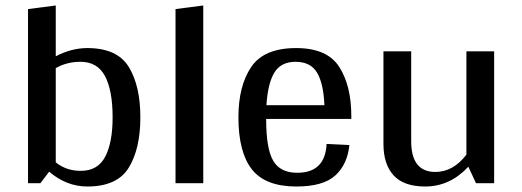

<svg xmlns="http://www.w3.org/2000/svg" viewBox="-20 -667 1900 699"><path d="M491 -240Q491 -126 449 -57Q407 12 298 12Q222 12 159 -42L127 0H82V-634L183 -647V-462Q240 -492 298 -492Q407 -492 449 -423Q491 -354 491 -240ZM390 -240Q390 -337 362.5 -389.5Q335 -442 273 -442Q223 -442 183 -419V-76Q221 -45 274 -45Q336 -45 363 -96.5Q390 -148 390 -240Z M720 0H619V-634L720 -647Z M949 -234V-232Q949 -126 974.5 -82Q1000 -38 1062 -38Q1164 -38 1169 -143L1252 -139Q1245 -69 1201 -28.5Q1157 12 1059 12Q946 12 897 -50.5Q848 -113 848 -240Q848 -354 894.5 -423Q941 -492 1058 -492Q1171 -492 1215 -423.5Q1259 -355 1259 -244V-234ZM950 -284H1161Q1158 -362 1134.5 -402Q1111 -442 1056 -442Q1003 -442 979 -403Q955 -364 950 -284Z M1779 -480V0H1713L1685 -60Q1618 12 1528 12Q1450 12 1413 -28.5Q1376 -69 1376 -143V-480H1477V-153Q1477 -41 1565 -41Q1630 -41 1678 -104V-480Z"/></svg>

Font: Arya
Style: Regular
Weight: 400
Designer: Eduardo Rodriguez Tunni, Modular Infotech
Foundry: Eduardo Rodriguez Tunni, Modular Infotech
Version: Version 1.002